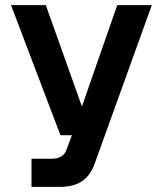

<svg xmlns="http://www.w3.org/2000/svg" viewBox="-20 -730 636 750"><path d="M103 0V-110H183Q228 -110 240 -146L261 -202H216L23 -710H159L300 -314L438 -710H573L351 -94Q334 -45 301 -22.5Q268 0 214 0Z"/></svg>

Font: Geist SemBd
Style: Regular
Weight: 400
Designer: Basement.studio, Andrés Briganti, Mateo Zaragoza
Foundry: Basement.studio, Vercel, Andrés Briganti, Guido Ferreyra, Mateo Zaragoza
Version: Version 1.401